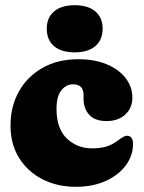

<svg xmlns="http://www.w3.org/2000/svg" viewBox="-20 -707 554 739"><path d="M489.5 -331.5Q489.5 -291.5 462.2 -266.2Q435 -241 390 -241Q345.5 -241 323.5 -265.2Q301.5 -289.5 301.5 -327V-342Q301.5 -382.5 260.5 -382.5Q235 -382.5 216.2 -359.5Q197.5 -336.5 197.5 -288Q197.5 -212 237.2 -174Q277 -136 334.5 -136Q366 -136 388.8 -142.8Q411.5 -149.5 433.5 -166Q448 -177 455.5 -180.8Q463 -184.5 470 -184.5Q492 -183.5 492 -152Q492 -108.5 464.5 -71Q437 -33.5 387.5 -10.8Q338 12 271.5 12Q200.5 12 143.5 -17Q86.5 -46 53.5 -99Q20.5 -152 20.5 -224Q20.5 -296.5 52.2 -354Q84 -411.5 142.8 -445.2Q201.5 -479 281.5 -479Q345.5 -479 392.2 -459Q439 -439 464.2 -405.5Q489.5 -372 489.5 -331.5ZM267.5 -505.5Q216.5 -505.5 188.2 -529.2Q160 -553 160 -597Q160 -639 188.2 -663Q216.5 -687 267.5 -687Q319 -687 347 -663Q375 -639 375 -597Q375 -553.5 347 -529.5Q319 -505.5 267.5 -505.5Z"/></svg>

Font: Fraunces 72pt SuperSoft Black
Style: Regular
Weight: 900
Version: Version 1.000;[0bf87f6ff]